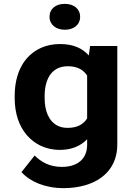

<svg xmlns="http://www.w3.org/2000/svg" viewBox="-20 -766 701 994"><path d="M431.1 -45V-17C431.1 56.7 381.6 98 300.2 98C236.1 98 191.8 72 159.4 39L91.2 125C134.7 173.8 213.2 208 307.9 208C349 208 386.7 203 421.2 193C517.4 165.1 587.3 95.9 587.3 -18V-528H446.5L439.9 -479C407.5 -514.8 361.5 -538 291.4 -538C254.7 -538 221.9 -531.5 193 -518.5C103.9 -478.5 56 -389.1 56 -268V-258C56 -178.1 79.3 -112 118.7 -66.5C155.5 -24.1 211.4 10 290.3 10C354.5 10 399.8 -12.8 431.1 -45ZM431.1 -375V-153C412.5 -123.1 380.9 -104 329.9 -104C309.4 -104 291.6 -108 276.6 -116C231.5 -140 211.1 -193.3 211.1 -258V-268C211.1 -349.3 242.1 -423 331 -423C381.5 -423 411.5 -404.3 431.1 -375ZM315.6 -612C362.4 -612 394.8 -638 394.8 -679C394.8 -720 362.4 -746 315.6 -746C268.8 -746 236.4 -721.1 236.4 -679C236.4 -638.5 269.7 -612 315.6 -612Z"/></svg>

Font: Asimov
Style: Wid
Weight: 500
Designer: Google
Version: Version 2.000980; 2014